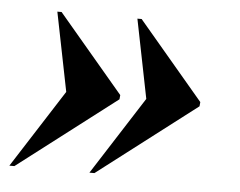

<svg xmlns="http://www.w3.org/2000/svg" viewBox="-38 -519 620 497"><g transform="rotate(5 271.5 -270.0)"><path d="M211 -66H224L480 -262L481 -273L311 -474H300L341 -269ZM3 -66H16L272 -262L273 -273L103 -474H92L133 -269Z"/></g></svg>

Font: Noto Serif Display ExtraBold
Style: Italic
Weight: 800
Italic angle: -12°
Designer: Monotype Design Team
Foundry: Monotype Imaging Inc.
Version: Version 2.009